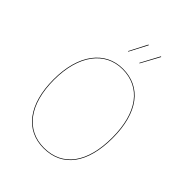

<svg xmlns="http://www.w3.org/2000/svg" viewBox="-253 -1048 1194 1194"><g transform="rotate(45 343.5 -451.5)"><path d="M455.4 -911.6 388.9 -787.9 392.3 -786.1 459.5 -909.6ZM349.1 -908.8 287.7 -790 291.1 -788.3 353.1 -906.7ZM343.1 -690.1C187.8 -690.1 84.3 -557.6 84.3 -338.1C84.3 -118.6 184.1 9.1 343.1 9.1C510.1 9.1 602.9 -119.8 602.9 -340C602.9 -563.6 504.1 -690.1 343.1 -690.1ZM343.1 -686.2C501.9 -686.2 598.8 -560.6 598.8 -340C598.8 -122.5 507.8 5.2 343.1 5.2C186.4 5.2 88.4 -121.6 88.4 -338.1C88.4 -554.9 190.1 -686.2 343.1 -686.2Z"/></g></svg>

Font: Fira Sans Four
Style: Regular
Weight: 100
Designer: Carrois Corporate & Edenspiekermann AG
Foundry: Carrois Corporate GbR & Edenspiekermann AG
Version: Version 4.203;PS 004.203;hotconv 1.0.88;makeotf.lib2.5.64775